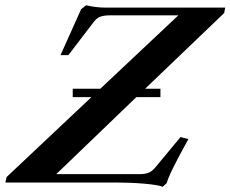

<svg xmlns="http://www.w3.org/2000/svg" viewBox="-81 -692 873 728"><path d="M194.8 -323.7V-355.5H299.3L595.2 -633.8H335.4Q314 -633.8 300 -628.9Q286.1 -624 274.9 -609.4L178.2 -482.9H148.4L226.6 -657.2L245.6 -671.9Q285.2 -663.1 318.8 -663.1H772.9L769 -642.6L469.2 -355.5H527.3V-323.7H436L132.3 -31.7H448.7Q470.7 -31.7 484.1 -37.8Q497.6 -43.9 510.7 -60.5L603.5 -172.4L633.3 -164.6Q559.6 -32.2 551.3 2L536.1 16.1Q516.6 8.8 465.1 4.4Q413.6 0 357.9 0H-60.5L-56.2 -20.5L265.6 -323.7Z"/></svg>

Font: Elstob 14pt SemiBold
Style: Italic
Weight: 600
Italic angle: -20°
Designer: Peter S. Baker
Version: Version 1.015